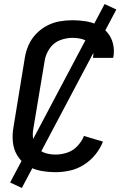

<svg xmlns="http://www.w3.org/2000/svg" viewBox="-20 -843 616 949"><path d="M255 8Q290 8 326 0Q362 -8 394.5 -28.5Q427 -49 451 -78.5Q475 -108 489 -143L395 -171Q384 -144 362.5 -121Q341 -98 312 -88.5Q283 -79 255 -79Q229 -79 205.5 -86Q182 -93 165.5 -110.5Q149 -128 144.5 -152.5Q140 -177 144 -202L201 -544Q206 -575 225.5 -603.5Q245 -632 276 -644Q307 -656 338 -656Q359 -656 379.5 -651.5Q400 -647 415.5 -634.5Q431 -622 437.5 -602Q444 -582 440 -561Q440 -559 439 -557H539Q540 -561 541 -565Q546 -598 538 -629Q530 -660 510 -683Q490 -706 462.5 -719.5Q435 -733 403 -738Q371 -743 338 -743Q307 -743 275 -737.5Q243 -732 213 -716.5Q183 -701 159 -676Q135 -651 121.5 -620.5Q108 -590 103 -559L47 -217Q40 -179 43.5 -142Q47 -105 65.5 -74.5Q84 -44 114 -25Q144 -6 180.5 1Q217 8 255 8ZM88 86 555 -796 497 -823 30 59Z"/></svg>

Font: Iosevka Sparkle Medium
Style: Italic
Weight: 500
Italic angle: -9°
Designer: Belleve Invis
Foundry: Belleve Invis
Version: Version 4.5.0; ttfautohint (v1.8.3)